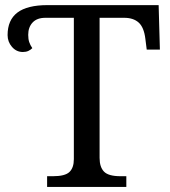

<svg xmlns="http://www.w3.org/2000/svg" viewBox="-20 -734 668 754"><path d="M603 -713.9 607.9 -539.1H556.2L550.8 -582Q545.4 -626.5 524.7 -645.3Q503.9 -664.1 467.8 -664.1H371.1V-113.8Q371.1 -78.1 388.4 -60.1Q405.8 -42 453.1 -42H476.1V0H165V-42H188Q235.4 -42 252.7 -58.6Q270 -75.2 270 -108.9V-664.1H158.2Q125.5 -664.1 108.2 -645.8Q90.8 -627.4 90.8 -597.2Q90.8 -580.6 94.7 -568.8Q98.6 -557.1 106.9 -544.9Q100.1 -538.1 91.1 -533.9Q82 -529.8 69.8 -529.8Q44.4 -529.8 27.1 -549.8Q9.8 -569.8 9.8 -596.2Q9.8 -655.3 48.3 -684.6Q86.9 -713.9 167 -713.9Z"/></svg>

Font: Noto Serif
Style: Regular
Weight: 400
Designer: Monotype Design team
Foundry: Monotype Imaging Inc.
Version: Version 1.02